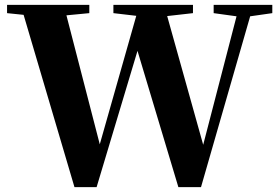

<svg xmlns="http://www.w3.org/2000/svg" viewBox="-20 -767 1151 789"><path d="M1099 -747H858V-713L952 -700L815 -172L667 -701L773 -713V-747H446V-713L540 -702L390 -174L253 -704L347 -713V-747H9V-713L77 -706L286 2H377L545 -558L713 2H806L1008 -700L1099 -713Z"/></svg>

Font: Noto Serif CJK JP Black
Style: Regular
Weight: 900
Designer: Ryoko NISHIZUKA 西塚涼子 (kana & ideographs); Frank Grießhammer (Latin, Greek & Cyrillic); Wenlong ZHANG 张文龙 (bopomofo); San
Foundry: Adobe Systems Incorporated
Version: Version 1.001;PS 1.001;hotconv 16.6.54;makeotf.lib2.5.65590